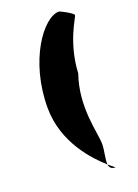

<svg xmlns="http://www.w3.org/2000/svg" viewBox="-155 -793 684 951"><g transform="rotate(-20 187.5 -317.5)"><path d="M67 -299C67 -114 190 13 250 66C247 39 260 -3 260 -39C260 -98 212 -246 268 -407C276 -568 352 -674 352 -684C352 -695 288 -728 282 -728C200 -728 67 -547 67 -299ZM250 66C252 83 261 93 282 93C284 93 270 84 250 66Z"/></g></svg>

Font: Ampere
Style: SCUltExt
Weight: 400
Version: Version 1